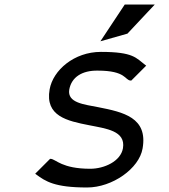

<svg xmlns="http://www.w3.org/2000/svg" viewBox="-20 -820 751 851"><path d="M545 -671 666 -800H533L425 -637ZM559 -463H562L628 -529L624 -532C583 -563 572 -590 427 -590C309 -590 215 -509 200 -424C179 -305 278 -284 375 -265C449 -250 538 -241 525 -163C515 -105 442 -72 380 -72C254 -72 228 -114 205 -116H202L136 -50L140 -47C182 -16 222 11 366 11C478 11 597 -73 612 -162C636 -299 527 -323 415 -345C356 -357 277 -363 287 -423C297 -479 345 -508 413 -507C540 -507 533 -464 559 -463Z"/></svg>

Font: Charger Monospace
Style: Regular
Weight: 400
Designer: Jasper
Foundry: Cannot Into Space Fonts
Version: Version 0.980